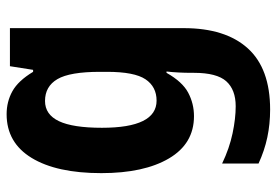

<svg xmlns="http://www.w3.org/2000/svg" viewBox="-148 -448 836 580"><g transform="rotate(-90 270.0 -158.0)"><path d="M215 -556Q253 -556 284.5 -538.5Q316 -521 343 -476H349L360 -546H475V-21Q475 105 414 172.5Q353 240 229 240Q185 240 145 231.5Q105 223 66 205V95Q112 117 157 126.5Q202 136 239 136Q289 136 314.5 107.5Q340 79 340 10V2Q340 -17 341 -36.5Q342 -56 344 -73H340Q313 -25 280 -7.5Q247 10 209 10Q126 10 81.5 -65.5Q37 -141 37 -270Q37 -405 83 -480.5Q129 -556 215 -556ZM255 -440Q214 -440 194 -398Q174 -356 174 -268Q174 -103 256 -103Q298 -103 320.5 -136.5Q343 -170 343 -253V-274Q343 -365 321 -402.5Q299 -440 255 -440Z"/></g></svg>

Font: Noto Sans Malayalam Condensed
Style: Bold
Weight: 700
Width: 3
Designer: Jelle Bosma - Monotype Design Team
Foundry: Monotype Imaging Inc.
Version: Version 2.104; ttfautohint (v1.8.4.7-5d5b)